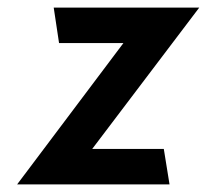

<svg xmlns="http://www.w3.org/2000/svg" viewBox="-20 -484 543 504"><path d="M503 -464H121L135 -371H304L25 0H425L410 -93H222Z"/></svg>

Font: Hussar Tani
Style: Kurs
Weight: 700
Foundry: Cannot Into Space Fonts
Version: Version 0.92